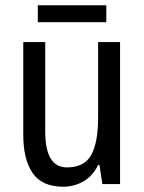

<svg xmlns="http://www.w3.org/2000/svg" viewBox="-20 -696 545 726"><path d="M434 -537V0H367L356 -72H351Q331 -31 296 -10.5Q261 10 219 10Q139 10 103.5 -41.5Q68 -93 68 -186V-537H151V-199Q151 -63 233 -63Q299 -63 325 -110Q351 -157 351 -253V-537ZM382 -676V-612H123V-676Z"/></svg>

Font: Noto Sans Thai Looped Condensed
Style: Regular
Weight: 400
Width: 3
Designer: Sasikarn Vongin, Ben Mitchell
Foundry: The Fontpad Ltd
Version: Version 1.001; ttfautohint (v1.8.4.7-5d5b)